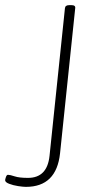

<svg xmlns="http://www.w3.org/2000/svg" viewBox="-30 -722 370 748"><path d="M71 6Q60 6 40.5 3Q21 0 5.5 -6Q-10 -12 -10 -20Q-10 -23 -7 -32Q-4 -41 1 -41Q9 -41 27 -35Q45 -29 79 -29Q154 -29 163 -115L223 -690Q224 -702 240 -702H248Q265 -702 263 -690L204 -125Q190 6 71 6Z"/></svg>

Font: Asap Condensed Condensed Thin
Style: Italic
Weight: 100
Width: 3
Italic angle: -6°
Designer: Pablo Cosgaya
Foundry: Omnibus-Type
Version: Version 3.001; ttfautohint (v1.8.4.7-5d5b)